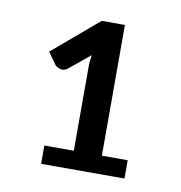

<svg xmlns="http://www.w3.org/2000/svg" viewBox="-52 -865 439 465"><g transform="rotate(10 167.0 -633.0)"><path d="M50 -450ZM78 -495H150.5V-708L153 -730.5L102 -688.5Q92.5 -681.5 83.8 -684.2Q75 -687 71 -691.5L50 -721L162.5 -816.5H219.5V-495H283V-450H78Z"/></g></svg>

Font: Lato Medium
Style: Regular
Weight: 500
Designer: Lukasz Dziedzic
Foundry: tyPoland Lukasz Dziedzic
Version: Version 2.006; 2014-01-15